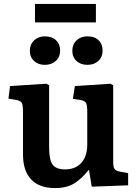

<svg xmlns="http://www.w3.org/2000/svg" viewBox="-20 -943 700 977"><path d="M259 14Q180 14 138.5 -30Q97 -74 97 -157V-372Q97 -406 91.5 -418Q86 -430 64 -434L23 -441L31 -505L216 -517L230 -509V-193Q230 -129 248 -105Q266 -81 311 -81Q364 -81 394 -114.5Q424 -148 424 -208V-373Q424 -408 418 -419Q412 -430 390 -434L351 -440L361 -505L542 -517L556 -509V-121Q556 -94 562.5 -84Q569 -74 588 -70L632 -62V0L447 7L433 -77H430Q396 -34 358 -10Q320 14 259 14ZM425 -613Q391 -613 369.5 -632.5Q348 -652 348 -685Q348 -717 369.5 -737.5Q391 -758 425 -758Q462 -758 482 -738Q502 -718 502 -686Q502 -653 480.5 -633Q459 -613 425 -613ZM208 -613Q175 -613 153.5 -632.5Q132 -652 132 -685Q132 -717 153.5 -737.5Q175 -758 208 -758Q245 -758 265.5 -738Q286 -718 286 -686Q286 -653 264 -633Q242 -613 208 -613ZM158 -829V-923H468V-829Z"/></svg>

Font: Literata 12pt SemiBold
Style: Regular
Weight: 600
Designer: Latin by Veronika Burian and Jose Scaglione. Greek by Irene Vlachou. Cyrillic by Vera Evstafieva.
Foundry: TypeTogether
Version: Version 3.002